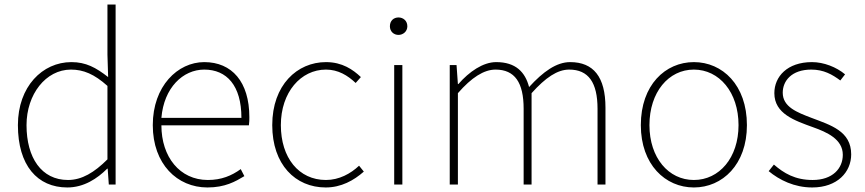

<svg xmlns="http://www.w3.org/2000/svg" viewBox="-20 -814 3815 847"><path d="M277 13C350 13 409 -26 453 -70H455L460 0H490V-794H454V-573L457 -474C403 -516 359 -540 295 -540C167 -540 59 -432 59 -262C59 -84 145 13 277 13ZM280 -20C163 -20 97 -118 97 -262C97 -398 182 -507 293 -507C348 -507 396 -487 454 -435V-111C396 -53 341 -20 280 -20Z M895 13C973 13 1018 -13 1058 -37L1042 -68C1002 -39 957 -20 897 -20C773 -20 692 -122 692 -261H1078C1080 -274 1080 -286 1080 -297C1080 -453 1003 -540 881 -540C764 -540 654 -434 654 -262C654 -90 762 13 895 13ZM692 -294C703 -427 787 -507 881 -507C980 -507 1045 -437 1045 -294Z M1417 13C1485 13 1541 -18 1585 -57L1564 -83C1527 -48 1476 -20 1418 -20C1298 -20 1219 -118 1219 -262C1219 -407 1307 -507 1418 -507C1472 -507 1514 -481 1549 -448L1572 -474C1537 -507 1490 -540 1418 -540C1291 -540 1181 -439 1181 -262C1181 -88 1283 13 1417 13Z M1719 0H1755V-527H1719ZM1738 -660C1758 -660 1777 -675 1777 -698C1777 -723 1758 -737 1738 -737C1717 -737 1700 -723 1700 -698C1700 -675 1717 -660 1738 -660Z M1964 0H2000V-403C2060 -472 2115 -507 2166 -507C2251 -507 2290 -450 2290 -334V0H2325V-403C2387 -472 2439 -507 2491 -507C2576 -507 2616 -450 2616 -334V0H2651V-339C2651 -475 2598 -540 2495 -540C2435 -540 2376 -498 2314 -430C2297 -496 2255 -540 2169 -540C2111 -540 2050 -498 2002 -443H2000L1994 -527H1964Z M3041 13C3167 13 3275 -88 3275 -262C3275 -439 3167 -540 3041 -540C2915 -540 2807 -439 2807 -262C2807 -88 2915 13 3041 13ZM3041 -20C2929 -20 2845 -118 2845 -262C2845 -407 2929 -507 3041 -507C3153 -507 3238 -407 3238 -262C3238 -118 3153 -20 3041 -20Z M3563 13C3674 13 3735 -55 3735 -133C3735 -236 3644 -262 3560 -294C3497 -318 3433 -342 3433 -405C3433 -457 3472 -507 3559 -507C3614 -507 3652 -485 3687 -459L3708 -486C3670 -518 3614 -540 3562 -540C3453 -540 3396 -476 3396 -403C3396 -312 3486 -282 3566 -253C3628 -231 3698 -200 3698 -131C3698 -71 3653 -20 3565 -20C3487 -20 3438 -50 3394 -88L3371 -59C3418 -20 3484 13 3563 13Z"/></svg>

Font: Noto Sans Japanese Thin
Style: Regular
Weight: 100
Designer: Ryoko NISHIZUKA (kana & ideographs); Paul D. Hunt (Latin, Greek & Cyrillic); Wenlong ZHANG (bopomofo); Sandoll Communica
Foundry: Adobe Systems Incorporated
Version: Version 1.000;PS 1;hotconv 1.0.78;makeotf.lib2.5.61930